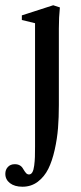

<svg xmlns="http://www.w3.org/2000/svg" viewBox="-53 -459 307 732"><path d="M32.7 252.9Q2.9 252.9 -14.9 239.3Q-32.7 225.6 -32.7 203.6Q-32.7 188 -22.9 177.5Q-13.2 167 3.4 167Q25.9 167 35.6 185.5Q42 196.3 46.6 201.2Q51.3 206.1 57.6 206.1Q65.4 206.1 70.3 197.8Q75.2 189.5 77.4 172.1Q79.6 154.8 80.1 139.6Q80.6 124.5 80.6 100.1V-370.6L30.3 -382.8V-400.4L149.9 -439L175.3 -430.7Q171.4 -394 171.4 -350.1V-58.1Q171.4 -11.7 168.2 29.1Q165 69.8 155.5 112.3Q146 154.8 131.1 184.8Q116.2 214.8 91.1 233.9Q65.9 252.9 32.7 252.9Z"/></svg>

Font: Elstob 14pt Medium
Style: Regular
Weight: 500
Designer: Peter S. Baker
Version: Version 1.015